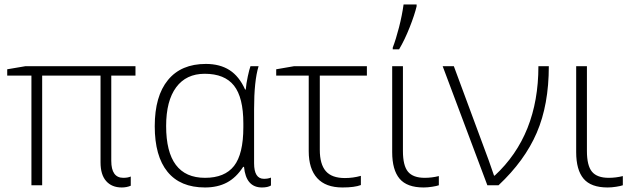

<svg xmlns="http://www.w3.org/2000/svg" viewBox="-20 -826 2815 856"><path d="M529.8 -33.2Q550.3 -33.2 563 -39.1V2Q544.9 9.8 522.9 9.8Q478.5 9.8 453.4 -18.6Q428.2 -46.9 428.2 -102.1V-488.8H168V0H120.1V-488.8H12.2V-517.1L92.8 -530.8H584V-488.8H476.1V-108.9Q476.1 -33.2 529.8 -33.2Z M894 -33.2Q981.9 -33.2 1023.4 -86.2Q1064.9 -139.2 1064.9 -258.8V-275.9Q1064.9 -391.6 1023.2 -444.3Q981.4 -497.1 892.6 -497.1Q810.1 -497.1 765.4 -436.8Q720.7 -376.5 720.7 -264.2Q720.7 -33.2 894 -33.2ZM894 9.8Q783.7 9.8 726.8 -60.1Q669.9 -129.9 669.9 -263.2Q669.9 -397.5 728.8 -469.2Q787.6 -541 897.9 -541Q960.4 -541 1003.4 -513.4Q1046.4 -485.8 1072.8 -426.8H1075.7Q1077.6 -452.1 1084.7 -485.1Q1091.8 -518.1 1096.7 -530.8H1132.8Q1112.8 -465.3 1112.8 -339.8V-98.1Q1112.8 -28.8 1156.7 -28.8Q1174.8 -28.8 1188 -34.2V1Q1173.8 9.8 1147.9 9.8Q1076.7 9.8 1067.9 -82H1064Q1033.2 -34.2 991.7 -12.2Q950.2 9.8 894 9.8Z M1615.7 -530.8V-488.8H1405.8V-158.2Q1405.8 -94.2 1432.4 -63.2Q1459 -32.2 1517.6 -32.2Q1554.2 -32.2 1588.9 -42V-1Q1561 9.8 1506.8 9.8Q1432.1 9.8 1394.3 -31.7Q1356.4 -73.2 1356.4 -151.9V-488.8H1211.4V-517.1L1290.5 -530.8Z M1776.4 -530.8V-152.8Q1776.4 -87.4 1799.1 -60.3Q1821.8 -33.2 1873.5 -33.2Q1905.3 -33.2 1936.5 -41V0Q1926.8 3.4 1906.7 6.6Q1886.7 9.8 1868.7 9.8Q1794.4 9.8 1761.5 -29.3Q1728.5 -68.4 1728.5 -147.9V-530.8ZM1731 -613.8Q1745.1 -650.4 1758.8 -703.6Q1772.5 -756.8 1779.3 -806.2H1837.4V-797.9Q1828.6 -760.3 1806.6 -704.6Q1784.7 -648.9 1759.3 -606H1731Z M1953.6 -530.8H2003.4Q2145 -149.4 2158.7 -111.6Q2172.4 -73.7 2182.6 -43H2185.5Q2380.4 -223.1 2380.4 -530.8H2426.8Q2426.8 -358.9 2373 -234.1Q2319.3 -109.4 2202.6 0H2152.8Z M2596.7 -530.8V-152.8Q2596.7 -87.4 2619.4 -60.3Q2642.1 -33.2 2693.8 -33.2Q2725.6 -33.2 2756.8 -41V0Q2747.1 3.4 2727.1 6.6Q2707 9.8 2689 9.8Q2614.7 9.8 2581.8 -29.3Q2548.8 -68.4 2548.8 -147.9V-530.8Z"/></svg>

Font: Zoram GWebM Light
Style: Regular
Weight: 300
Foundry: Ascender Corporation
Version: Version 1.000